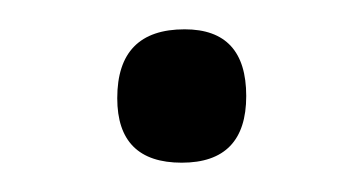

<svg xmlns="http://www.w3.org/2000/svg" viewBox="-20 -284 248 131"><path d="M60 -217Q60 -264 106 -264Q148 -264 148 -218.5Q148 -173 104 -173Q60 -173 60 -217Z"/></svg>

Font: Ruluko
Style: Regular
Weight: 400
Designer: Ana Sanfelippo, Angelica Diaz, Meme Hernandez
Foundry: Ana Sanfelippo, Angelica Diaz y Meme Hernandez
Version: Version 1.001